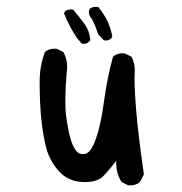

<svg xmlns="http://www.w3.org/2000/svg" viewBox="-20 -554 540 570"><path d="M360.4 -3.9 340.8 -13.7Q323.2 -42 325.2 -77.1Q305.7 -50.8 286.6 -31.2Q267.6 -11.7 224.6 -13.7Q181.6 -15.6 154.3 -46.4Q127 -77.1 117.2 -115.2Q107.4 -153.3 102.5 -201.7Q97.7 -250 97.7 -311.5Q97.7 -358.4 113.3 -399.4Q127 -411.1 148.4 -409.2L168 -399.4Q183.6 -372.1 177.7 -336.9Q170.9 -248 176.3 -209.5Q181.6 -170.9 188.5 -145.5Q195.3 -120.1 205.6 -106.9Q215.8 -93.8 232.9 -97.2Q250 -100.6 264.6 -141.6Q279.3 -182.6 288.6 -252Q297.9 -321.3 315.4 -385.7Q329.1 -397.5 350.6 -395.5L370.1 -385.7Q381.8 -364.3 379.9 -337.9Q377.9 -311.5 383.3 -238.3Q388.7 -165 407.2 -36.1L395.5 -13.7Q381.8 -2 360.4 -3.9ZM222.7 -424.8 209 -440.4Q185.5 -475.6 169.9 -514.6L173.8 -521.5Q183.6 -527.3 197.3 -525.4Q214.8 -504.9 230.5 -483.4Q246.1 -461.9 248 -434.6Q238.3 -420.9 222.7 -424.8ZM288.1 -434.6 271.5 -452.1Q263.7 -477.5 252 -499Q242.2 -508.8 244.1 -523.4L248 -529.3Q257.8 -535.2 271.5 -533.2Q305.7 -493.2 313.5 -444.3Q303.7 -430.7 288.1 -434.6Z"/></svg>

Font: NaikaiFont
Style: Regular
Weight: 400
Version: Version 1.67